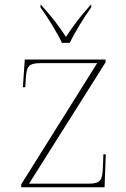

<svg xmlns="http://www.w3.org/2000/svg" viewBox="-20 -786 529 806"><path d="M240 -606H273C294 -651 334 -715 363 -755V-766H361C316 -716 289 -680 257 -631C225 -680 197 -716 152 -766H150V-755C179 -715 219 -651 240 -606ZM69 0H419L424 -138H414L412 -85C410 -29 403 -15 351 -15H102L423 -524V-536H84L76 -420H86L88 -452C91 -507 99 -521 151 -521H388L69 -12Z"/></svg>

Font: Noto Serif Display Thin
Style: Regular
Weight: 100
Designer: Monotype Design Team
Foundry: Monotype Imaging Inc.
Version: Version 2.009